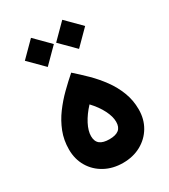

<svg xmlns="http://www.w3.org/2000/svg" viewBox="-179 -813 795 901"><g transform="rotate(-30 218.0 -362.5)"><path d="M218.3 -128.2Q184 -128.2 166.9 -141.7Q149.8 -155.3 149.8 -184Q149.8 -212.3 168 -247.4Q186.3 -282.6 218.3 -316.8Q250.4 -282.6 268.1 -247.6Q285.9 -212.6 285.9 -184Q285.9 -154.9 269 -141.5Q252.2 -128.2 218.3 -128.2ZM218.3 0Q273.2 0 315.7 -23.4Q358.3 -46.9 382.5 -87.8Q406.7 -128.8 406.7 -181.4Q406.7 -231.4 389.6 -275.3Q372.6 -319.2 344.8 -357.2Q317.1 -395.1 283.9 -427.9Q250.6 -460.6 218.3 -488.9Q185.9 -460.6 152.6 -427.9Q119.4 -395.3 91.2 -357.2Q63.1 -319.2 46 -275.5Q28.9 -231.8 28.9 -181.4Q28.9 -128.8 53.4 -87.6Q77.9 -46.5 120.8 -23.3Q163.7 0 218.3 0ZM227.4 -645.8 306 -566.9 384.5 -645.8 306 -724.7ZM57.9 -645.8 136.5 -566.9 215 -645.8 136.5 -724.7Z"/></g></svg>

Font: Estedad-VF-FD Black
Style: Regular
Weight: 900
Designer: Amin Abedi
Version: Version 4.000